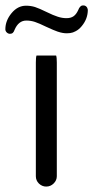

<svg xmlns="http://www.w3.org/2000/svg" viewBox="-49 -688 344 707"><path d="M85.4 -483.4Q83 -477.1 83 -458V-39.1Q83 -23.4 94.2 -12.2Q106 -1 121.1 -1Q137.2 -1 148.7 -12.5Q160.2 -23.9 160.2 -39.1V-458Q160.2 -477.1 157.7 -483.4ZM4.4 -577.6Q19 -612.3 47.9 -612.3Q64.5 -612.3 79.8 -607.2Q95.2 -602.1 121.1 -589.4Q150.9 -575.7 162.6 -571.8Q174.3 -567.9 182.1 -566.7Q189.9 -565.4 197 -565.4Q204.1 -565.4 209.2 -566.2Q214.4 -566.9 219.5 -568.6Q224.6 -570.3 229 -572.8Q241.7 -579.1 252 -591.8Q274.4 -618.7 274.4 -651.9Q273.4 -659.2 269 -663.6Q264.6 -668 257.8 -668Q252.9 -668 250.2 -666.5Q247.6 -665 246.1 -663.1Q242.2 -659.2 238.8 -650.4Q231.9 -635.3 221.9 -628.2Q211.9 -621.1 195.8 -621.1Q179.7 -621.1 163.6 -626.5Q147.9 -631.3 122.1 -644Q96.2 -656.7 80.1 -662.1Q64.5 -667 46.9 -667Q16.1 -667 -6.6 -639.4Q-29.3 -611.8 -29.3 -580.1Q-29.3 -573.7 -24.2 -568.6Q-19 -563.5 -12.2 -563.5Q-5.4 -563.5 -1.5 -567.4Q2.4 -571.3 4.4 -577.6Z"/></svg>

Font: YuPearl-Light
Style: Light
Weight: 300
Designer: Max Yao
Foundry: Max-Everyday
Version: Version 1.011; ttfautohint (v1.8.3)